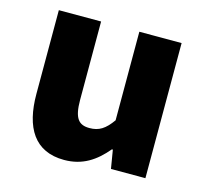

<svg xmlns="http://www.w3.org/2000/svg" viewBox="-89 -668 832 781"><g transform="rotate(15 327.0 -277.5)"><path d="M244 14C321 14 374 -22 421 -78H425L438 0H583V-569H405V-196C375 -154 350 -138 310 -138C265 -138 244 -161 244 -239V-569H66V-217C66 -75 119 14 244 14Z"/></g></svg>

Font: ChiuKong Gothic MN Heavy
Style: Regular
Weight: 900
Designer: Ryoko NISHIZUKA 西塚涼子 (kana, bopomofo & ideographs); Paul D. Hunt (Latin, Greek & Cyrillic); Sandoll Communications 산돌커뮤니
Foundry: Adobe
Version: Version 1.300